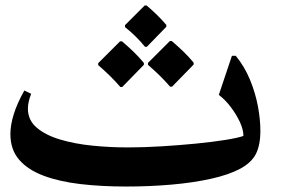

<svg xmlns="http://www.w3.org/2000/svg" viewBox="-20 -662 1029 702"><path d="M932 -184Q932 -131 915.5 -99Q899 -67 858 -45Q817 -23 752 -8.5Q687 6 607 13Q527 20 441 20Q351 20 274 11Q197 2 139.5 -19.5Q82 -41 50 -78Q18 -115 18 -172Q18 -205 30.5 -245Q43 -285 69 -331L94 -319Q82 -289 82 -265Q82 -223 114 -195.5Q146 -168 199.5 -152Q253 -136 317.5 -129.5Q382 -123 448 -123Q505 -123 570.5 -127Q636 -131 697 -137Q758 -143 804.5 -150.5Q851 -158 870 -165Q870 -188 857 -216Q844 -244 823.5 -271Q803 -298 780 -315L828 -458H842Q874 -419 894 -370.5Q914 -322 923 -273.5Q932 -225 932 -184ZM510 -491Q494 -511 475.5 -529Q457 -547 437 -563V-570L509 -642H516Q535 -626 553 -608.5Q571 -591 588 -571V-564L517 -491ZM688 -426 609 -345H602Q583 -367 563 -386.5Q543 -406 521 -425V-432L601 -512H608Q629 -494 649 -475Q669 -456 688 -433ZM339 -424V-431L419 -511H426Q447 -493 467 -474Q487 -455 506 -432V-425L427 -344H420Q401 -366 381 -385.5Q361 -405 339 -424Z"/></svg>

Font: Bona Nova SC
Style: Bold
Weight: 700
Designer: Mateusz Machalski
Foundry: Capitalics
Version: Version 4.001; ttfautohint (v1.8.4.7-5d5b)